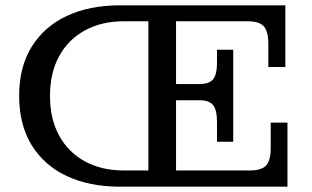

<svg xmlns="http://www.w3.org/2000/svg" viewBox="-20 -702 1172 722"><path d="M431 0Q316 0 231 -40Q146 -80 99 -156.5Q52 -233 52 -342Q52 -450 99 -526Q146 -602 231 -642Q316 -682 431 -682H538V-622H445Q362 -622 299 -587.5Q236 -553 202 -490Q168 -427 168 -341Q168 -255 202.5 -192Q237 -129 299.5 -95Q362 -61 445 -61H538V0ZM538 0V-682H642V0ZM642 0V-61H1061V0ZM796 -244Q796 -288 781.5 -306.5Q767 -325 730 -325H857V-169H796ZM642 -325V-386H857V-325ZM919 -61Q964 -61 981 -80Q998 -99 998 -146V-241H1061V-61ZM730 -386Q767 -386 781.5 -404Q796 -422 796 -466V-515H857V-386ZM642 -622V-682H1053V-622ZM989 -537Q989 -584 972 -603Q955 -622 911 -622H1053V-450H989Z"/></svg>

Font: Montagu Slab 24pt
Style: Regular
Weight: 400
Designer: Florian Karsten
Foundry: Florian Karsten
Version: Version 1.000